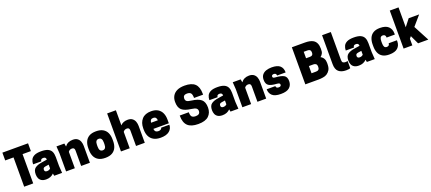

<svg xmlns="http://www.w3.org/2000/svg" viewBox="97 -2291 8515 3797"><g transform="rotate(-20 4355.0 -392.0)"><path d="M380 0H190V-616H15V-780H555V-616H380Z M652 14Q591 14 554.5 -8.5Q518 -31 502.5 -68.5Q487 -106 487 -150Q487 -245 540 -282.5Q593 -320 682 -332L794 -350V-352Q794 -406 737 -406Q680 -406 680 -355H507Q507 -407 527 -450Q547 -493 598 -518.5Q649 -544 742 -544Q832 -544 883.5 -520.5Q935 -497 956.5 -451.5Q978 -406 978 -340V-150L988 0H822L812 -50Q750 14 652 14ZM722 -134Q766 -134 794 -163V-244Q758 -239 723.5 -233.5Q689 -228 679.5 -213.5Q670 -199 670 -177Q670 -161 681 -147.5Q692 -134 722 -134Z M1573 0H1389V-325Q1389 -337 1385.5 -351Q1382 -365 1370.5 -375.5Q1359 -386 1333 -386Q1283 -386 1256 -345V0H1072V-380L1062 -530H1228L1240 -464Q1298 -544 1408 -544Q1471 -544 1507 -516Q1543 -488 1558 -445Q1573 -402 1573 -355Z M1897 14Q1808 14 1752 -18.5Q1696 -51 1669 -109.5Q1642 -168 1642 -245V-285Q1642 -360 1668 -418.5Q1694 -477 1750 -510.5Q1806 -544 1897 -544Q1986 -544 2042 -511.5Q2098 -479 2125 -420.5Q2152 -362 2152 -285V-245Q2152 -170 2126 -111.5Q2100 -53 2044 -19.5Q1988 14 1897 14ZM1897 -144Q1969 -144 1969 -245V-285Q1969 -386 1897 -386Q1825 -386 1825 -285V-245Q1825 -144 1897 -144Z M2728 0H2544V-325Q2544 -337 2540.5 -351Q2537 -365 2525.5 -375.5Q2514 -386 2488 -386Q2438 -386 2411 -345V0H2227V-800H2411V-483Q2467 -544 2563 -544Q2626 -544 2662 -516Q2698 -488 2713 -445Q2728 -402 2728 -355Z M3062 14Q2972 14 2913 -19.5Q2854 -53 2825.5 -113Q2797 -173 2797 -250V-280Q2797 -397 2862.5 -470.5Q2928 -544 3056 -544Q3142 -544 3197.5 -510Q3253 -476 3280 -416.5Q3307 -357 3307 -280V-200H2981Q2986 -158 3006 -141Q3026 -124 3063 -124Q3093 -124 3113.5 -137.5Q3134 -151 3134 -170H3307Q3307 -88 3244 -37Q3181 14 3062 14ZM3123 -330Q3119 -406 3052 -406Q2985 -406 2981 -330Z M3332 0Z M3852 14Q3702 14 3632 -53.5Q3562 -121 3562 -261V-270H3752Q3752 -200 3776.5 -175Q3801 -150 3857 -150Q3949 -150 3949 -227Q3949 -260 3924.5 -281.5Q3900 -303 3823 -313Q3685 -330 3626 -382.5Q3567 -435 3567 -554Q3567 -625 3598 -679Q3629 -733 3692 -763.5Q3755 -794 3852 -794Q4000 -794 4068.5 -728.5Q4137 -663 4137 -521V-500H3947Q3947 -577 3922 -603.5Q3897 -630 3842 -630Q3760 -630 3760 -555Q3760 -517 3784 -497.5Q3808 -478 3881 -469Q4019 -452 4080.5 -399.5Q4142 -347 4142 -228Q4142 -118 4072.5 -52Q4003 14 3852 14Z M4362 14Q4301 14 4264.5 -8.5Q4228 -31 4212.5 -68.5Q4197 -106 4197 -150Q4197 -245 4250 -282.5Q4303 -320 4392 -332L4504 -350V-352Q4504 -406 4447 -406Q4390 -406 4390 -355H4217Q4217 -407 4237 -450Q4257 -493 4308 -518.5Q4359 -544 4452 -544Q4542 -544 4593.5 -520.5Q4645 -497 4666.5 -451.5Q4688 -406 4688 -340V-150L4698 0H4532L4522 -50Q4460 14 4362 14ZM4432 -134Q4476 -134 4504 -163V-244Q4468 -239 4433.5 -233.5Q4399 -228 4389.5 -213.5Q4380 -199 4380 -177Q4380 -161 4391 -147.5Q4402 -134 4432 -134Z M5283 0H5099V-325Q5099 -337 5095.5 -351Q5092 -365 5080.5 -375.5Q5069 -386 5043 -386Q4993 -386 4966 -345V0H4782V-380L4772 -530H4938L4950 -464Q5008 -544 5118 -544Q5181 -544 5217 -516Q5253 -488 5268 -445Q5283 -402 5283 -355Z M5592 14Q5464 14 5409.5 -37Q5355 -88 5355 -170H5538Q5538 -124 5592 -124Q5645 -124 5645 -163Q5645 -180 5633 -190Q5621 -200 5585 -203Q5462 -210 5412 -244.5Q5362 -279 5362 -364Q5362 -430 5393.5 -469.5Q5425 -509 5477.5 -526.5Q5530 -544 5592 -544Q5714 -544 5768 -495.5Q5822 -447 5822 -355H5642Q5642 -403 5592 -406Q5566 -406 5554 -395.5Q5542 -385 5542 -370Q5542 -350 5555 -342Q5568 -334 5600 -332Q5714 -325 5771.5 -293.5Q5829 -262 5829 -171Q5829 -86 5772.5 -36Q5716 14 5592 14Z M5857 0Z M6387 0H6107V-780H6382Q6492 -780 6553 -744Q6637 -694 6637 -558Q6637 -523 6634 -500Q6631 -477 6619 -456Q6601 -423 6572 -403Q6657 -360 6657 -250Q6657 -202 6652 -169.5Q6647 -137 6632 -109Q6579 -20 6481 -8Q6433 0 6387 0ZM6392 -164Q6465 -164 6465 -236Q6465 -264 6459 -279Q6453 -294 6441 -302.5Q6429 -311 6416.5 -313.5Q6404 -316 6392 -316H6297V-164ZM6379 -480Q6392 -480 6407 -484Q6445 -494 6445 -542V-554Q6445 -616 6379 -616H6297V-480Z M6750 -800H6934V-213Q6934 -170 6953 -156Q6972 -142 7005 -142Q7017 -142 7031.5 -144Q7046 -146 7051 -148V2Q7029 16 6962 16Q6862 16 6806 -32.5Q6750 -81 6750 -193Z M7232 14Q7171 14 7134.5 -8.5Q7098 -31 7082.5 -68.5Q7067 -106 7067 -150Q7067 -245 7120 -282.5Q7173 -320 7262 -332L7374 -350V-352Q7374 -406 7317 -406Q7260 -406 7260 -355H7087Q7087 -407 7107 -450Q7127 -493 7178 -518.5Q7229 -544 7322 -544Q7412 -544 7463.5 -520.5Q7515 -497 7536.5 -451.5Q7558 -406 7558 -340V-150L7568 0H7402L7392 -50Q7330 14 7232 14ZM7302 -134Q7346 -134 7374 -163V-244Q7338 -239 7303.5 -233.5Q7269 -228 7259.5 -213.5Q7250 -199 7250 -177Q7250 -161 7261 -147.5Q7272 -134 7302 -134Z M7872 14Q7785 14 7731 -18.5Q7677 -51 7652 -109.5Q7627 -168 7627 -245V-285Q7627 -361 7652 -419.5Q7677 -478 7731 -511Q7785 -544 7872 -544Q7994 -544 8050.5 -489Q8107 -434 8107 -344V-320H7934Q7934 -386 7876 -386Q7840 -386 7825 -361Q7810 -336 7810 -285V-245Q7810 -194 7825 -169Q7840 -144 7876 -144Q7931 -144 7934 -200H8107V-176Q8107 -92 8050.5 -39Q7994 14 7872 14Z M8695 0H8480L8394 -182L8359 -141V0H8175V-800H8359V-382L8475 -530H8695L8521 -329Z"/></g></svg>

Font: Tanohe Sans Black
Style: Regular
Weight: 900
Designer: Village Type and Design LLC & Cristiano Sobral
Foundry: Cooper Hewitt Smithsonian Design Museum
Version: Version 1.00;March 11, 2020;FontCreator 12.0.0.2522 64-bit; 